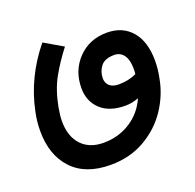

<svg xmlns="http://www.w3.org/2000/svg" viewBox="-105 -681 801 787"><g transform="rotate(-20 295.5 -287.0)"><path d="M566.2 -343.8Q566.2 -305 557.5 -265Q545 -198.8 505.6 -139.4Q466.2 -80 400.6 -41.9Q335 -3.8 250 -3.8Q141.2 -3.8 83.1 -65.6Q25 -127.5 25 -232.5Q25 -275 33.8 -315Q62.5 -455 157.5 -571.2L238.8 -523.8Q200 -473.8 171.2 -422.5Q142.5 -371.2 128.8 -298.8Q122.5 -263.8 122.5 -240Q122.5 -173.8 157.5 -136.2Q192.5 -98.8 253.8 -98.8Q318.8 -98.8 370.6 -131.9Q422.5 -165 447.5 -222.5Q418.8 -211.2 390 -211.2Q320 -211.2 281.9 -246.9Q243.8 -282.5 243.8 -340Q243.8 -416.2 293.1 -467.5Q342.5 -518.8 418.8 -518.8Q487.5 -518.8 526.9 -472.5Q566.2 -426.2 566.2 -343.8ZM393.8 -302.5Q436.2 -302.5 471.2 -318.8Q472.5 -327.5 472.5 -342.5Q472.5 -381.2 457.5 -401.9Q442.5 -422.5 416.2 -422.5Q375 -422.5 357.5 -400Q340 -377.5 340 -347.5Q340 -327.5 353.8 -315Q367.5 -302.5 393.8 -302.5Z"/></g></svg>

Font: Cambay
Style: Bold Italic
Weight: 700
Italic angle: -11°
Designer: Pooja Saxena
Foundry: Pooja Saxena
Version: Version 1.006;PS 001.006;hotconv 1.0.70;makeotf.lib2.5.58329